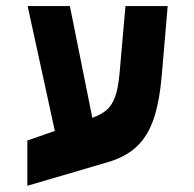

<svg xmlns="http://www.w3.org/2000/svg" viewBox="-20 -629 640 632"><path d="M70 -166.5 160.5 -198 71 -609H210L284 -241Q314 -252.5 331.2 -267.2Q348.5 -282 358.8 -310Q369 -338 373.5 -387L393 -609H532L512.5 -381.5Q505 -293.5 485.5 -236.8Q466 -180 429.2 -145.8Q392.5 -111.5 332.5 -94.5L70 -17.5Z"/></svg>

Font: JuliaMono ExtraBold
Style: Regular
Weight: 800
Monospace: yes
Designer: cormullion
Foundry: corm
Version: Version 0.055; ttfautohint (v1.8.4)